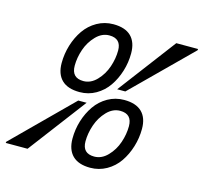

<svg xmlns="http://www.w3.org/2000/svg" viewBox="-148 -782 965 909"><g transform="rotate(15 334.5 -327.5)"><path d="M227.1 -317.9Q168.5 -317.9 139.2 -346.7Q109.9 -375.5 109.9 -429.2Q109.9 -474.1 123 -517.1Q136.2 -560.1 159.9 -594.2Q183.6 -628.4 220.2 -649.2Q256.8 -669.9 299.8 -669.9Q357.9 -669.9 387 -641.1Q416 -612.3 416 -558.1Q416 -513.2 402.8 -470.5Q389.6 -427.7 366 -393.6Q342.3 -359.4 306.2 -338.6Q270 -317.9 227.1 -317.9ZM436 -377H396L609.9 -660.2H716.8L715.8 -653.8ZM294.9 -613.8Q258.8 -613.8 229.7 -583.7Q200.7 -553.7 186.8 -513.2Q172.9 -472.7 172.9 -433.1Q172.9 -373 231 -373Q267.1 -373 296.1 -403.3Q325.2 -433.6 339.1 -474.6Q353 -515.6 353 -555.2Q353 -613.8 294.9 -613.8ZM368.2 15.1Q310.5 15.1 281.2 -13.9Q252 -43 252 -97.2Q252 -142.1 265.1 -184.6Q278.3 -227.1 302 -261.2Q325.7 -295.4 362.3 -316.2Q398.9 -336.9 441.9 -336.9Q500 -336.9 529.1 -308.3Q558.1 -279.8 558.1 -226.1Q558.1 -181.2 544.9 -138.2Q531.7 -95.2 508.1 -60.8Q484.4 -26.4 447.8 -5.6Q411.1 15.1 368.2 15.1ZM437 -282.2Q400.9 -282.2 371.8 -252Q342.8 -221.7 328.9 -180.7Q314.9 -139.6 314.9 -100.1Q314.9 -41 373 -41Q409.2 -41 438.2 -71Q467.3 -101.1 481.2 -141.8Q495.1 -182.6 495.1 -222.2Q495.1 -282.2 437 -282.2ZM231.9 -277.8H272.9L59.1 4.9H-47.9L-46.9 -1Z"/></g></svg>

Font: IntelOne Mono
Style: Italic
Weight: 400
Italic angle: -16°
Designer: Fred Shallcrass
Foundry: Frere-Jones Type LLC
Version: Version 1.200;hotconv 1.1.0;makeotfexe 2.6.0;FJTRelease1.2